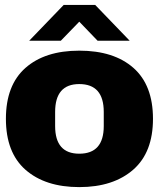

<svg xmlns="http://www.w3.org/2000/svg" viewBox="-20 -745 643 777"><path d="M504.9 -580.1H375L300.8 -657.2L226.1 -580.1H98.1L237.8 -725.1H365.2ZM300.8 -540Q440.9 -540 520 -470.2Q599.1 -400.4 599.1 -264.2Q599.1 -128.9 520 -59.1Q439 12.2 300.8 12.2Q163.1 12.2 83 -58.1Q3.9 -127.9 3.9 -264.2Q3.9 -400.4 83 -470.2Q162.1 -540 300.8 -540ZM300.8 -404.8Q203.1 -404.8 203.1 -292V-234.9Q203.1 -123 300.8 -123Q399.9 -123 399.9 -234.9V-292Q399.9 -404.8 300.8 -404.8Z"/></svg>

Font: Archivo-RBTV
Style: Regular
Weight: 500
Designer: Hector Gatti
Foundry: Hector Gatti
Version: ""